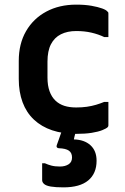

<svg xmlns="http://www.w3.org/2000/svg" viewBox="-20 -567 540 829"><path d="M309 -547Q347 -547 375 -542Q403 -537 421 -530.5Q439 -524 444 -517Q447 -515 447.5 -513Q448 -511 448 -508Q448 -483 448 -457.5Q448 -432 448 -407H430Q405 -419 375 -426Q345 -433 309 -433Q271 -433 243 -419Q215 -405 200 -376Q185 -347 185 -301V-232Q185 -198 194 -173Q203 -148 220 -132Q236 -117 258 -110Q280 -103 309 -103Q334 -103 355 -106Q376 -109 394.5 -114.5Q413 -120 430 -127H448Q448 -102 448 -76.5Q448 -51 448 -26Q448 -24 447.5 -22Q447 -20 445 -18Q439 -12 421.5 -5Q404 2 376 6.5Q348 11 309 11Q251 11 205 -4.5Q159 -20 126.5 -50.5Q94 -81 77.5 -125.5Q61 -170 61 -226V-304Q61 -378 92.5 -432.5Q124 -487 180 -517Q236 -547 309 -547ZM318 -45Q316 -36 313.5 -26.5Q311 -17 309 -8Q307 1 305 9.5Q303 18 301 25L299 35Q344 36 370.5 60Q397 84 397 127Q397 182 361 212Q325 242 254 242Q220 242 199.5 238.5Q179 235 170.5 227.5Q162 220 162 211Q162 197 162 184Q162 171 162 159.5Q162 148 162 138H174Q187 144 202 148Q217 152 239 152Q261 152 276 142.5Q291 133 291 113Q291 93 277.5 83.5Q264 74 234 73Q229 73 226 69.5Q223 66 225 60Q230 47 234 35Q238 23 242 12Q246 1 250 -9.5Q254 -20 258 -31Q261 -36 265.5 -39.5Q270 -43 282 -44Q294 -45 318 -45Z"/></svg>

Font: Recursive SemiBold
Style: Regular
Weight: 600
Version: Version 1.085